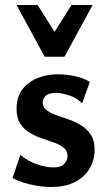

<svg xmlns="http://www.w3.org/2000/svg" viewBox="-20 -731 432 765"><path d="M186 14Q155 14 125.5 9Q96 4 71.5 -4Q47 -12 30 -22L61 -114Q88 -91 124.5 -77.5Q161 -64 192 -64Q224 -64 236.5 -78.5Q249 -93 249 -109Q249 -130 234.5 -142Q220 -154 196.5 -162.5Q173 -171 147.5 -179.5Q122 -188 98.5 -202Q75 -216 60.5 -238.5Q46 -261 46 -298Q46 -344 68.5 -374Q91 -404 128.5 -419.5Q166 -435 211 -435Q244 -435 278.5 -427.5Q313 -420 338 -405L307 -319Q287 -341 255 -351Q223 -361 205 -361Q174 -361 162 -349Q150 -337 150 -323Q150 -304 165 -292.5Q180 -281 203.5 -272.5Q227 -264 253.5 -255Q280 -246 303.5 -231.5Q327 -217 342 -194Q357 -171 357 -134Q357 -105 346.5 -78.5Q336 -52 314.5 -31Q293 -10 261 2Q229 14 186 14ZM158 -505 179 -575 265 -711H349L237 -505ZM158 -505 46 -711H130L217 -573L237 -505Z"/></svg>

Font: Ysabeau Office
Style: Bold
Weight: 700
Designer: Christian Thalmann (Catharsis Fonts)
Version: Version 2.001;gftools[0.9.30]; featfreeze: tnum,lnum,ss02